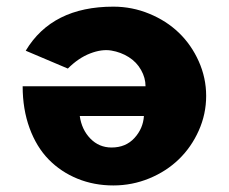

<svg xmlns="http://www.w3.org/2000/svg" viewBox="-20 -548 695 583"><path d="M48.8 -286.1H421.9Q421.9 -311.5 408.4 -335.4Q395 -359.4 371.1 -374.5Q347.2 -389.6 318.1 -394.5Q289.1 -399.4 253.7 -385.7Q218.3 -372.1 186 -339.8L58.1 -394Q138.2 -527.8 324.2 -527.8Q381.3 -527.8 433.3 -506.3Q485.4 -484.9 523.2 -448.5Q561 -412.1 583.5 -361.8Q606 -311.5 606 -256.8Q606 -201.7 583.5 -151.4Q561 -101.1 523.2 -64.5Q485.4 -27.8 433.3 -6.3Q381.3 15.1 324.2 15.1Q265.6 15.1 215.3 -5.4Q165 -25.9 127.9 -63.7Q90.8 -101.6 69.8 -158.9Q48.8 -216.3 48.8 -286.1ZM222.2 -195.8Q228 -154.3 254.4 -127.2Q280.8 -100.1 318.8 -100.1Q361.8 -100.1 388.2 -128.9Q414.6 -157.7 417 -195.8Z"/></svg>

Font: Hussar Preview
Style: Bold
Weight: 700
Foundry: Cannot Into Space Fonts, PlusOne Fonts
Version: Version 2.29RC2 "Millennial"